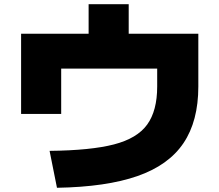

<svg xmlns="http://www.w3.org/2000/svg" viewBox="-20 -835 1040 910"><path d="M725 -425V-510H270V-295H80V-675H400V-815H590V-675H920V-425Q920 -261 849.5 -156.5Q779 -52 631.5 -0.5Q484 51 250 55L215 -120Q410 -122 520 -150.5Q630 -179 677.5 -244.5Q725 -310 725 -425Z"/></svg>

Font: Enso Black
Style: Regular
Weight: 900
Designer: Coji Morishita
Foundry: UNDERFOREST DESIGN
Version: Version 1.000